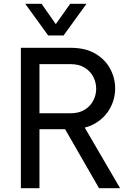

<svg xmlns="http://www.w3.org/2000/svg" viewBox="-20 -992 718 1012"><path d="M352 -311H147V-395H351Q397 -395 427 -414Q457 -433 472 -462.5Q487 -492 487 -524Q487 -557 472 -586.5Q457 -616 427 -635Q397 -654 351 -654H147V-740H352Q431 -740 483 -709Q535 -678 561 -629Q587 -580 587 -526Q587 -472 561 -423Q535 -374 483 -342.5Q431 -311 352 -311ZM613 0H502L303 -346L407 -353ZM188 0H90V-740H188ZM315 -805H234L113 -972H199L300 -828H248L350 -972H436Z"/></svg>

Font: Be Vietnam Pro Variable Thin
Style: Regular
Weight: 100
Designer: Lam Bao, Tony Le, Vietanh Nguyen
Foundry: Yellow Type Foundry
Version: Version 1.002